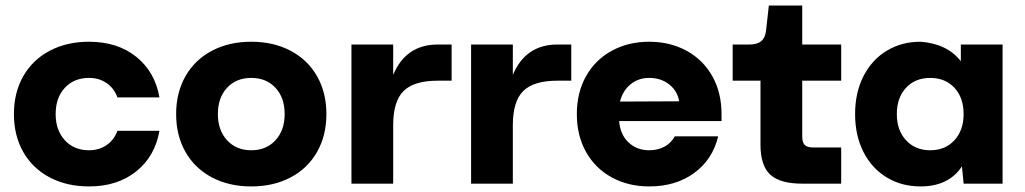

<svg xmlns="http://www.w3.org/2000/svg" viewBox="-20 -660 3683 690"><path d="M300 10Q220 10 158.5 -22.5Q97 -55 63.5 -114Q30 -173 30 -250Q30 -327 63.5 -386Q97 -445 158.5 -477.5Q220 -510 300 -510Q402 -510 469.5 -456Q537 -402 553 -310H402Q390 -343 363 -361.5Q336 -380 300 -380Q246 -380 213 -344.5Q180 -309 180 -250Q180 -192 213 -156Q246 -120 300 -120Q336 -120 363 -138.5Q390 -157 402 -190H553Q537 -98 469.5 -44Q402 10 300 10Z M1153 -250Q1153 -173 1119.5 -114Q1086 -55 1024.5 -22.5Q963 10 883 10Q803 10 741.5 -22.5Q680 -55 646.5 -114Q613 -173 613 -250Q613 -327 646.5 -386Q680 -445 741.5 -477.5Q803 -510 883 -510Q963 -510 1024.5 -477.5Q1086 -445 1119.5 -386Q1153 -327 1153 -250ZM1003 -250Q1003 -309 970 -344.5Q937 -380 883 -380Q829 -380 796 -344.5Q763 -309 763 -250Q763 -192 796 -156Q829 -120 883 -120Q937 -120 970 -156Q1003 -192 1003 -250Z M1243 -500H1393V-391Q1439 -500 1553 -500H1603V-370H1553Q1468 -370 1430.5 -333Q1393 -296 1393 -210V0H1243Z M1673 -500H1823V-391Q1869 -500 1983 -500H2033V-370H1983Q1898 -370 1860.5 -333Q1823 -296 1823 -210V0H1673Z M2313 -510Q2388 -510 2447.5 -477.5Q2507 -445 2540 -386Q2573 -327 2573 -250V-225H2205Q2209 -176 2239 -148Q2269 -120 2313 -120Q2344 -120 2368 -133Q2392 -146 2405 -170H2561Q2541 -87 2475 -38.5Q2409 10 2313 10Q2238 10 2178.5 -22.5Q2119 -55 2086 -114Q2053 -173 2053 -250Q2053 -327 2086 -386Q2119 -445 2178.5 -477.5Q2238 -510 2313 -510ZM2421 -296Q2414 -334 2384.5 -357Q2355 -380 2313 -380Q2274 -380 2246 -357Q2218 -334 2208 -295Z M2713 -140V-370H2613V-500H2673Q2701 -500 2715.5 -512Q2730 -524 2733 -550L2743 -640H2863V-500H3003V-370H2863V-170Q2863 -148 2872 -139Q2881 -130 2903 -130H3003V0H2863Q2783 0 2748 -32.5Q2713 -65 2713 -140Z M3437 -62Q3389 10 3288 10Q3220 10 3166.5 -22.5Q3113 -55 3083 -114Q3053 -173 3053 -250Q3053 -327 3083 -386Q3113 -445 3166.5 -477.5Q3220 -510 3288 -510Q3384 -503 3433 -440V-500H3583V0H3443ZM3443 -250Q3443 -309 3410 -344.5Q3377 -380 3323 -380Q3269 -380 3236 -344.5Q3203 -309 3203 -250Q3203 -192 3236 -156Q3269 -120 3323 -120Q3377 -120 3410 -156Q3443 -192 3443 -250Z"/></svg>

Font: Goli Bold
Style: Regular
Weight: 700
Designer: jaikishan Patel
Foundry: MagicType
Version: Version 1.000